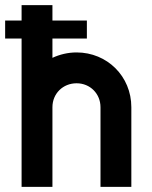

<svg xmlns="http://www.w3.org/2000/svg" viewBox="-20 -726 593 747"><path d="M0 -576H64V1H184V-309C184 -362 225 -402 278 -402C331 -402 371 -361 371 -309V1H491V-309C491 -429 397 -522 278 -522C244 -522 212 -514 184 -501V-576H318V-646H184V-706H64V-646H0Z"/></svg>

Font: Lineal
Style: Bold
Weight: 700
Designer: Created by Frank Adebiaye with contributions from Anton Moglia & Ariel Martín Pérez
Created by Frank ADEBIAYE with FontF
Foundry: Velvetyne Type Foundry
Version: Version 2.000;Glyphs 3.2 (3227)